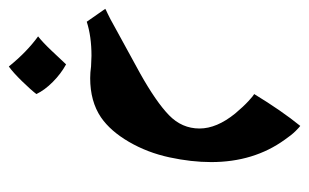

<svg xmlns="http://www.w3.org/2000/svg" viewBox="-216 -173 717 446"><g transform="rotate(90 143.0 50.5)"><path d="M244 -252Q296 -180 296 -81Q296 -35 285 16Q274 67 249 110Q224 153 192 175Q155 200 101 200Q88 200 74 198L49 197Q4 197 -30 208L-60 165Q-59 164 -49 159.5Q-39 155 -16 142L90 84Q156 47 187 17Q218 -13 218 -54Q218 -94 183 -137Q167 -156 154.5 -167.5Q142 -179 138 -181Q177 -245 212 -288Q215 -286 224 -277Q233 -268 244 -252ZM138 325Q128 338 108 358.5Q88 379 74 389Q40 347 4 321Q17 311 37 290Q57 269 69 256Q91 268 110 287Q129 306 138 325Z"/></g></svg>

Font: Mirza
Style: Bold
Weight: 700
Designer: Arabic design by Kourosh Beigpour, Latin design by Eduardo Tunni, engineering by Lasse Fister
Version: Version 1.0010g